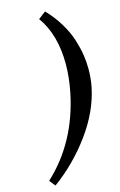

<svg xmlns="http://www.w3.org/2000/svg" viewBox="-139 -774 655 1048"><g transform="rotate(-15 188.5 -250.5)"><path d="M367.2 -251Q340.3 -120.1 250.2 3.2Q160.2 126.5 38.1 215.8L11.2 182.1Q192.4 14.6 247.1 -251Q264.2 -335 264.2 -411.1Q264.2 -577.6 187 -685.1L229 -716.8Q272.9 -670.9 303.7 -619.9Q334.5 -568.8 349.6 -520.8Q364.7 -472.7 370.8 -432.6Q377 -392.6 377 -353Q377 -301.3 367.2 -251Z"/></g></svg>

Font: Linux Libertine G
Style: Bold Italic
Weight: 700
Italic angle: -11.5°
Designer: Philipp H. Poll
Foundry: Philipp H. Poll
Version: Version 4.1.0